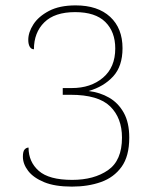

<svg xmlns="http://www.w3.org/2000/svg" viewBox="-20 -681 599 713"><path d="M247 12Q184 12 144 -4.5Q104 -21 84.5 -46.5Q65 -72 65 -99Q65 -119 71.5 -126Q78 -133 86 -133Q86 -80 124 -46.5Q162 -13 248 -13Q329 -13 381 -49Q433 -85 433 -170Q433 -243 389 -286Q345 -329 242 -329H213V-354H247Q317 -354 362.5 -392.5Q408 -431 408 -501Q408 -563 371 -599.5Q334 -636 259 -636Q183 -636 144.5 -598Q106 -560 106 -498Q96 -498 90.5 -507.5Q85 -517 85 -533Q85 -561 104 -590.5Q123 -620 162 -640.5Q201 -661 261 -661Q343 -661 389 -618.5Q435 -576 435 -502Q435 -435 400 -397Q365 -359 309 -343Q351 -338 385 -318.5Q419 -299 439.5 -262.5Q460 -226 460 -170Q460 -101 431.5 -61.5Q403 -22 355 -5Q307 12 247 12Z"/></svg>

Font: Noto Serif Telugu Thin
Style: Regular
Weight: 100
Designer: Jelle Bosma - Monotype Design Team
Foundry: Monotype Imaging Inc.
Version: Version 2.005; ttfautohint (v1.8.4.7-5d5b)